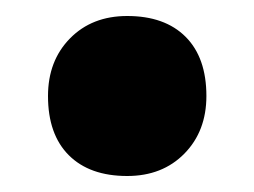

<svg xmlns="http://www.w3.org/2000/svg" viewBox="-20 -473 318 240"><path d="M139 -253Q92 -253 66 -279Q40 -305 40 -353Q40 -397 67.5 -425Q95 -453 139 -453Q186 -453 212 -427Q238 -401 238 -353Q238 -309 210.5 -281Q183 -253 139 -253Z"/></svg>

Font: Lexend Deca Black
Style: Regular
Weight: 900
Designer: Bonnie Shaver-Troup, Thomas Jockin
Foundry: Lexend
Version: Version 1.007